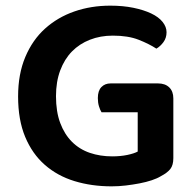

<svg xmlns="http://www.w3.org/2000/svg" viewBox="-20 -643 692 679"><path d="M593 -84Q593 -59 582.5 -45.5Q572 -32 549 -20Q536 -12 516.5 -5.5Q497 1 473.5 5.5Q450 10 425 13Q400 16 375 16Q304 16 243.5 -2.5Q183 -21 138.5 -60Q94 -99 69 -159Q44 -219 44 -302Q44 -381 69.5 -441.5Q95 -502 139.5 -542Q184 -582 243 -602.5Q302 -623 370 -623Q415 -623 451.5 -615.5Q488 -608 514.5 -595.5Q541 -583 555 -565.5Q569 -548 569 -529Q569 -509 558 -494Q547 -479 533 -471Q507 -488 470 -502.5Q433 -517 379 -517Q335 -517 298 -502.5Q261 -488 234.5 -461Q208 -434 193 -394Q178 -354 178 -303Q178 -248 193 -208Q208 -168 234.5 -141.5Q261 -115 297.5 -102.5Q334 -90 377 -90Q406 -90 430 -95Q454 -100 467 -107V-246H339Q334 -254 330 -267Q326 -280 326 -296Q326 -322 338.5 -335Q351 -348 371 -348H539Q564 -348 578.5 -334Q593 -320 593 -295Z"/></svg>

Font: Baloo 2 SemiBold
Style: Regular
Weight: 600
Designer: Sarang Kulkarni and Ek Type
Foundry: Ek Type
Version: Version 1.640;hotconv 1.0.111;makeotfexe 2.5.65597; ttfautoh